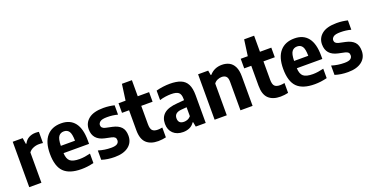

<svg xmlns="http://www.w3.org/2000/svg" viewBox="-29 -1450 4195 2171"><g transform="rotate(-20 2068.5 -365.0)"><path d="M55.5 0V-546.5H175.5L187 -473.5H194Q215.5 -516 251.8 -535Q288 -554 332 -554Q343 -554 353.5 -553Q364 -552 372 -550.5V-416Q360 -418 347.2 -418.8Q334.5 -419.5 322.5 -419.5Q288 -419.5 254.2 -405.2Q220.5 -391 202 -364.5V0Z M682 10.5Q538 10.5 471 -56.2Q404 -123 404 -274.5Q404 -413 465.5 -484.2Q527 -555.5 639 -555.5Q746.5 -555.5 802.5 -483.8Q858.5 -412 858.5 -270V-229H551.5Q554.5 -159 588 -131.5Q621.5 -104 701.5 -104Q731.5 -104 763.8 -108.8Q796 -113.5 830.5 -122V-8.5Q790 1.5 754.2 6Q718.5 10.5 682 10.5ZM638 -459.5Q597.5 -459.5 575 -429.8Q552.5 -400 551 -317H721.5Q720.5 -400 699.2 -429.8Q678 -459.5 638 -459.5Z M1082.5 10.5Q996 10.5 926 -12.5V-125Q1000 -101.5 1080 -101.5Q1131 -101.5 1152.5 -116.8Q1174 -132 1174 -159Q1174 -181.5 1162.2 -193Q1150.5 -204.5 1125 -210.5L1047 -227Q911 -256.5 911 -383.5Q911 -460.5 970.2 -508Q1029.5 -555.5 1148 -555.5Q1184.5 -555.5 1217.8 -551.2Q1251 -547 1279.5 -540V-427.5Q1220 -443.5 1153.5 -443.5Q1091.5 -443.5 1068.8 -426Q1046 -408.5 1046 -385Q1046 -347.5 1094.5 -336L1172.5 -319.5Q1241 -304.5 1275 -268.2Q1309 -232 1309 -163.5Q1309 -82.5 1249.2 -36Q1189.5 10.5 1082.5 10.5Z M1607 10Q1514.5 10 1464 -37.5Q1413.5 -85 1413.5 -191V-431H1328.5V-546.5H1413.5L1440 -740H1560V-546.5H1696.5V-431H1560V-211Q1560 -155.5 1580 -134.5Q1600 -113.5 1645.5 -113.5Q1658 -113.5 1671 -115Q1684 -116.5 1700 -119.5V-1Q1680 3.5 1655.2 6.8Q1630.5 10 1607 10Z M1906.5 10Q1831 10 1786.5 -32.5Q1742 -75 1742 -147Q1742 -224 1792 -267.5Q1842 -311 1954.5 -319L2036.5 -326V-342.5Q2036.5 -398.5 2010 -419.5Q1983.5 -440.5 1920.5 -440.5Q1890.5 -440.5 1853.8 -435.5Q1817 -430.5 1782.5 -419.5V-533.5Q1819.5 -544 1864 -549.8Q1908.5 -555.5 1947 -555.5Q2027 -555.5 2078.2 -534.5Q2129.5 -513.5 2154.2 -465.2Q2179 -417 2179 -334.5V0H2059L2048.5 -56.5H2041.5Q2019 -21.5 1983.8 -5.8Q1948.5 10 1906.5 10ZM1886 -162Q1886 -96 1955 -96Q1975.5 -96 1997 -104Q2018.5 -112 2036.5 -133V-241L1970 -235.5Q1886 -228 1886 -162Z M2286 0V-546.5H2407.5L2417.5 -489.5H2424.5Q2482 -555.5 2574 -555.5Q2622.5 -555.5 2660.8 -535.8Q2699 -516 2721 -471.8Q2743 -427.5 2743 -354V0H2597V-344Q2597 -391 2577.5 -409Q2558 -427 2525.5 -427Q2501 -427 2475.2 -416.2Q2449.5 -405.5 2432.5 -382V0Z M3077.5 10Q2985 10 2934.5 -37.5Q2884 -85 2884 -191V-431H2799V-546.5H2884L2910.5 -740H3030.5V-546.5H3167V-431H3030.5V-211Q3030.5 -155.5 3050.5 -134.5Q3070.5 -113.5 3116 -113.5Q3128.5 -113.5 3141.5 -115Q3154.5 -116.5 3170.5 -119.5V-1Q3150.5 3.5 3125.8 6.8Q3101 10 3077.5 10Z M3489 10.5Q3345 10.5 3278 -56.2Q3211 -123 3211 -274.5Q3211 -413 3272.5 -484.2Q3334 -555.5 3446 -555.5Q3553.5 -555.5 3609.5 -483.8Q3665.5 -412 3665.5 -270V-229H3358.5Q3361.5 -159 3395 -131.5Q3428.5 -104 3508.5 -104Q3538.5 -104 3570.8 -108.8Q3603 -113.5 3637.5 -122V-8.5Q3597 1.5 3561.2 6Q3525.5 10.5 3489 10.5ZM3445 -459.5Q3404.5 -459.5 3382 -429.8Q3359.5 -400 3358 -317H3528.5Q3527.5 -400 3506.2 -429.8Q3485 -459.5 3445 -459.5Z M3889.5 10.5Q3803 10.5 3733 -12.5V-125Q3807 -101.5 3887 -101.5Q3938 -101.5 3959.5 -116.8Q3981 -132 3981 -159Q3981 -181.5 3969.2 -193Q3957.5 -204.5 3932 -210.5L3854 -227Q3718 -256.5 3718 -383.5Q3718 -460.5 3777.2 -508Q3836.5 -555.5 3955 -555.5Q3991.5 -555.5 4024.8 -551.2Q4058 -547 4086.5 -540V-427.5Q4027 -443.5 3960.5 -443.5Q3898.5 -443.5 3875.8 -426Q3853 -408.5 3853 -385Q3853 -347.5 3901.5 -336L3979.5 -319.5Q4048 -304.5 4082 -268.2Q4116 -232 4116 -163.5Q4116 -82.5 4056.2 -36Q3996.5 10.5 3889.5 10.5Z"/></g></svg>

Font: Encode Sans Semi Condensed
Style: Bold
Weight: 700
Width: 4
Designer: Multiple Designers
Foundry: Impallari Type
Version: Version 3.000; ttfautohint (v1.8.3) -l 8 -r 50 -G 200 -x 14 